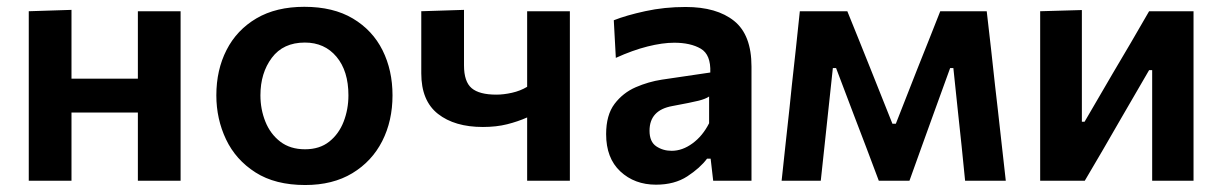

<svg xmlns="http://www.w3.org/2000/svg" viewBox="-20 -531 3591 564"><path d="M64.5 0V-498L190 -502V-300H385V-498H510.5V0H385V-200.5H190V0Z M876.5 12.5Q788.5 12.5 730.5 -24.5Q672.5 -61.5 644 -121.5Q615.5 -181.5 615.5 -251Q615.5 -325.5 645.5 -384.2Q675.5 -443 733.2 -477Q791 -511 874 -511Q959 -511 1016.8 -476.5Q1074.5 -442 1103.8 -383.2Q1133 -324.5 1133 -251Q1133 -176 1102.8 -116.5Q1072.5 -57 1015 -22.2Q957.5 12.5 876.5 12.5ZM876 -92.5Q919 -92.5 947.2 -115Q975.5 -137.5 989.5 -173.8Q1003.5 -210 1003.5 -251Q1003.5 -322.5 968.5 -364.2Q933.5 -406 875.5 -406Q812 -406 778.5 -361.2Q745 -316.5 745 -251Q745 -210 759.5 -173.8Q774 -137.5 803.2 -115Q832.5 -92.5 876 -92.5Z M1528.5 0V-186Q1501.5 -174 1469.8 -166Q1438 -158 1398.5 -158Q1315.5 -158 1266.5 -196.5Q1217.5 -235 1217.5 -315.5V-498L1343 -502V-339Q1343 -291 1365.5 -272Q1388 -253 1438 -253Q1459.5 -253 1484 -258.5Q1508.5 -264 1528.5 -276V-498H1654V0Z M1907 11.5Q1844 11.5 1802.2 -27.5Q1760.5 -66.5 1760.5 -137Q1760.5 -193 1785.2 -225.8Q1810 -258.5 1847.5 -274.8Q1885 -291 1924 -297L2066.5 -318Q2068.5 -370.5 2038.5 -388Q2008.5 -405.5 1960.5 -405.5Q1926 -405.5 1882.2 -394.5Q1838.5 -383.5 1789 -361L1783 -471.5Q1819.5 -486 1875.5 -498.2Q1931.5 -510.5 1994 -510.5Q2085.5 -510.5 2136.5 -469.5Q2187.5 -428.5 2187.5 -335.5V0H2075L2067.5 -65H2057Q2036.5 -37.5 1999 -13Q1961.5 11.5 1907 11.5ZM1953 -88Q1984.5 -88 2014.2 -109.8Q2044 -131.5 2063 -169V-247.5Q2053 -240.5 2032.2 -235.2Q2011.5 -230 1955 -219.5Q1888 -207.5 1888 -147Q1888 -114.5 1907.8 -101.2Q1927.5 -88 1953 -88Z M2276 0Q2282 -54 2287.5 -107Q2293 -159.5 2299 -212L2306 -280Q2312 -334 2318 -389Q2323.5 -444 2329.5 -498H2469Q2486 -456 2503 -414Q2519.5 -372 2536.5 -330.5L2601.5 -167.5H2611.5L2675.5 -330.5Q2692.5 -372.5 2709 -414.5Q2725.5 -456.5 2742 -498H2878.5Q2884.5 -445 2891 -389Q2897 -333 2903 -279.5L2911 -210Q2916.5 -160 2922.5 -107Q2928.5 -54 2934.5 0H2815Q2810 -50.5 2804.8 -101.5Q2799.5 -152.5 2794 -202.5L2780.5 -331H2771L2721.5 -194.5Q2704 -146 2686.5 -97.5Q2669 -49 2651.5 0H2561.5Q2543 -49 2525 -97Q2506.5 -145 2488.5 -192.5L2436 -331H2426.5L2413 -205Q2407.5 -153.5 2402 -102.2Q2396.5 -51 2391 0Z M3035.5 0V-498L3158 -501.5V-173.5H3166L3248.5 -315Q3276 -361 3302.8 -407Q3329.5 -453 3355.5 -498H3486V0H3364.5V-325H3355.5L3274.5 -185.5Q3247.5 -138.5 3220.5 -92Q3193 -45.5 3166.5 0Z"/></svg>

Font: Heraclito SemiBold
Style: Regular
Weight: 600
Designer: Kostas Bartsokas (font) & Cristiano Sobral (main changes)
Foundry: Kostas Bartsokas (font) & Cristiano Sobral (main changes)
Version: Version 1.00;July 8, 2020;FontCreator 13.0.0.2655 64-bit